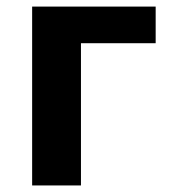

<svg xmlns="http://www.w3.org/2000/svg" viewBox="-20 -566 518 586"><path d="M455.1 -545.9V-434.1H227.1V0H78.1V-545.9Z"/></svg>

Font: Zoram GWebM
Style: Bold
Weight: 700
Foundry: Ascender Corporation
Version: Version 1.000